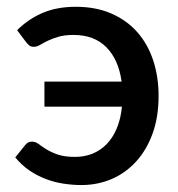

<svg xmlns="http://www.w3.org/2000/svg" viewBox="-20 -538 525 566"><path d="M30.5 -449Q63.5 -482 105.8 -500Q148 -518 203.5 -518Q262.5 -518 308 -498.2Q353.5 -478.5 384.5 -443.5Q415.5 -408.5 431.5 -360.2Q447.5 -312 447.5 -255.5Q447.5 -193 429.8 -144.2Q412 -95.5 381.2 -61.8Q350.5 -28 309 -10.2Q267.5 7.5 220 7.5Q193 7.5 166 3.2Q139 -1 113.8 -10.8Q88.5 -20.5 66 -36Q43.5 -51.5 25 -74L54 -110Q61.5 -120.5 74 -120.5Q84.5 -120.5 93.8 -113.5Q103 -106.5 116.5 -98Q130 -89.5 150 -82.5Q170 -75.5 201 -75.5Q229.5 -75.5 253.2 -85.2Q277 -95 295 -113.8Q313 -132.5 324.5 -160.2Q336 -188 339.5 -223.5H111V-297.5H338.5Q329.5 -362.5 293.5 -398.8Q257.5 -435 197 -435Q170 -435 151.8 -429.5Q133.5 -424 120.2 -417.5Q107 -411 97.8 -405.5Q88.5 -400 80 -400Q71.5 -400 67 -403.5Q62.5 -407 57.5 -413Z"/></svg>

Font: Lato SemiBold
Style: Regular
Weight: 600
Designer: Lukasz Dziedzic with Adam Twardoch and Botio Nikoltchev
Foundry: tyPoland Lukasz Dziedzic
Version: Version 2.015; 2015-08-06; http://www.latofonts.com/